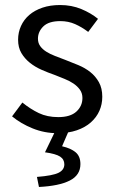

<svg xmlns="http://www.w3.org/2000/svg" viewBox="-20 -518 459 764"><path d="M209 12Q157 12 110 -7Q63 -26 28 -55L69 -110Q101 -84 134.5 -68Q168 -52 212 -52Q260 -52 284 -74Q308 -96 308 -128Q308 -147 298 -161Q288 -175 272.5 -185.5Q257 -196 237 -204Q217 -212 197 -220Q171 -229 145 -240.5Q119 -252 98.5 -268.5Q78 -285 65 -307Q52 -329 52 -360Q52 -389 63.5 -414.5Q75 -440 96.5 -458.5Q118 -477 149 -487.5Q180 -498 219 -498Q265 -498 303.5 -482Q342 -466 370 -443L331 -391Q306 -410 279 -422Q252 -434 220 -434Q174 -434 152.5 -413Q131 -392 131 -364Q131 -347 140 -334.5Q149 -322 164 -312.5Q179 -303 198.5 -295.5Q218 -288 239 -280Q265 -270 291.5 -259Q318 -248 339 -231.5Q360 -215 373.5 -191Q387 -167 387 -133Q387 -103 375.5 -77Q364 -51 341.5 -31Q319 -11 285.5 0.5Q252 12 209 12ZM135 226 127 186Q190 181 213 169.5Q236 158 236 136Q236 116 219 105Q202 94 159 88L203 -3H256L227 64Q262 72 281 88Q300 104 300 135Q300 179 257.5 200.5Q215 222 135 226Z"/></svg>

Font: Giro Regular
Style: Regular
Weight: 400
Designer: Paul D. Hunt
Foundry: Adobe Systems Incorporated
Version: Version 1.000;PS 1.0;hotconv 1.0.88;makeotf.lib2.5.647800